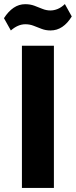

<svg xmlns="http://www.w3.org/2000/svg" viewBox="-37 -925 374 945"><path d="M228.3 -700V0H70.9V-700ZM-17.5 -835.5Q4.1 -869.2 30.2 -886.8Q56.3 -904.4 87 -904.4Q111.6 -904.4 132 -896.9Q152.3 -889.4 171.6 -881.4Q190.9 -873.5 211 -873.5Q229.1 -873.5 247.2 -881Q265.2 -888.5 282.3 -905L316.2 -844Q295.6 -810.3 269.5 -792.7Q243.4 -775.1 211.7 -775.1Q187.6 -775.1 167.3 -783.1Q146.9 -791.1 128.1 -798.3Q109.3 -805.6 87.7 -805.6Q69.1 -805.6 51.3 -797.8Q33.5 -790 16.4 -775Z"/></svg>

Font: Pathway Extreme 8pt Thin 12pt
Style: Regular
Weight: 100
Version: Version 1.001;gftools[0.9.26]